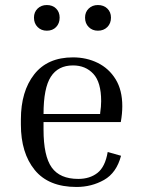

<svg xmlns="http://www.w3.org/2000/svg" viewBox="-20 -733 565 763"><path d="M461 -114Q443 -46 393.5 -18Q344 10 284 10Q173 10 118 -57.5Q63 -125 63 -238V-258Q63 -370 116 -437.5Q169 -505 270 -505Q324 -505 368.5 -483Q413 -461 439.5 -418Q466 -375 466 -311Q466 -281 460 -248H153V-218Q153 -113 185.5 -67.5Q218 -22 291 -22Q337 -22 367.5 -46Q398 -70 408 -129ZM270 -473Q211 -473 182 -428Q153 -383 153 -280H378V-283Q380 -296 381 -308.5Q382 -321 382 -331Q382 -406 351 -439.5Q320 -473 270 -473ZM166 -611Q144 -611 129.5 -625.5Q115 -640 115 -663Q115 -685 129.5 -699Q144 -713 166 -713Q189 -713 203 -699Q217 -685 217 -663Q217 -640 203 -625.5Q189 -611 166 -611ZM369 -611Q347 -611 332.5 -625.5Q318 -640 318 -663Q318 -685 332.5 -699Q347 -713 369 -713Q392 -713 406.5 -699Q421 -685 421 -663Q421 -640 406.5 -625.5Q392 -611 369 -611Z"/></svg>

Font: Inria Serif
Style: Regular
Weight: 400
Designer: Black Foundry Team
Foundry: Black Foundry
Version: Version 1.000; ttfautohint (v1.8.3)